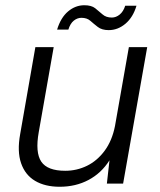

<svg xmlns="http://www.w3.org/2000/svg" viewBox="-20 -701 609 733"><path d="M208 12Q152 12 114 -10.5Q76 -33 60.5 -78Q45 -123 57 -189L115 -521H185L128 -197Q114 -119 137.5 -84Q161 -49 229 -49Q273 -49 312 -68Q351 -87 379.5 -125.5Q408 -164 419 -220L472 -521H542L450 0H388L398 -89Q367 -40 318 -14Q269 12 208 12ZM198 -588Q212 -634 240 -657.5Q268 -681 302 -681Q329 -681 343.5 -669.5Q358 -658 371.5 -646Q385 -634 407 -634Q423 -634 437 -645.5Q451 -657 458 -679H501Q488 -635 459 -610.5Q430 -586 395 -586Q369 -586 353.5 -598Q338 -610 325 -621.5Q312 -633 291 -633Q275 -633 261.5 -622Q248 -611 241 -588Z"/></svg>

Font: DM Sans 10pt Light
Style: Italic
Weight: 300
Italic angle: -10°
Version: Version 4.004;gftools[0.9.30]